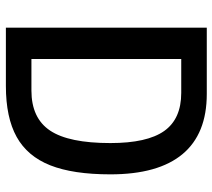

<svg xmlns="http://www.w3.org/2000/svg" viewBox="-56 -684 740 669"><g transform="rotate(90 314.5 -350.0)"><path d="M77 -700H308Q447 -700 517.5 -615.5Q588 -531 588 -364Q588 -234 556.5 -154.5Q525 -75 457.5 -37.5Q390 0 280 0H77ZM296 -89Q392 -89 435.5 -154Q479 -219 479 -364Q479 -492 437 -551.5Q395 -611 304 -611H186V-89Z"/></g></svg>

Font: Sarabun Medium
Style: Regular
Weight: 500
Designer: Suppakit Chalermlarp | Katatrad Co.,Ltd.
Foundry: Cadson Demak Co.,Ltd.
Version: Version 1.000; ttfautohint (v1.6)